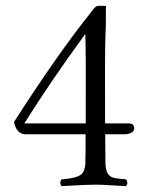

<svg xmlns="http://www.w3.org/2000/svg" viewBox="-20 -630 505 655"><path d="M272.5 -209Q273.4 -457.5 271 -514.2Q151.9 -351.1 63 -209ZM422.9 -209Q437 -207 438 -192.9Q438 -178.2 417.5 -173.3Q412.6 -172.4 409.2 -171.9H338.9Q339.4 -91.3 339.8 -69.8Q341.3 -32.2 364.7 -24.4Q376.5 -20.5 410.2 -18.1Q418.5 -6.3 410.2 4.9Q397.5 4.4 371.6 2.9Q331.1 0 308.1 0Q278.8 0 228.5 2.9Q201.7 4.4 189.9 4.9Q181.6 -6.8 189.9 -18.1Q245.1 -22 259.8 -37.6Q270 -50.3 271 -69.8Q272 -91.8 272 -171.9H66.9Q36.1 -172.9 27.8 -213.9Q175.3 -444.3 292.5 -590.8Q296.4 -595.7 298.8 -599.1Q308.1 -610.4 314.9 -609.9H339.8L341.8 -607.9Q340.8 -604 341.3 -576.7Q341.3 -536.1 339.8 -511.2Q337.4 -455.1 338.4 -209Z"/></svg>

Font: Linux Libertine Display O
Style: Regular
Weight: 400
Designer: Philipp H. Poll
Foundry: Philipp H. Poll
Version: Version 5.0.9